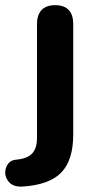

<svg xmlns="http://www.w3.org/2000/svg" viewBox="-75 -518 358 727"><path d="M-13.3 86.5Q27.8 82.9 46.5 63.4Q65.1 43.8 65.1 3.9V-426.8Q65.1 -461.9 82.6 -480.2Q100 -498.4 134.1 -498.4Q168.2 -498.4 185.3 -480.2Q202.3 -461.9 202.3 -426.8V-9.1Q202.3 88.9 156.8 135.5Q111.2 182 10.7 188.4Q-27.8 190.8 -44.6 166.8Q-61.4 142.9 -51.6 115.8Q-41.8 88.7 -13.3 86.5Z"/></svg>

Font: SN Pro Thin
Style: Regular
Weight: 200
Designer: Tobias Whetton
Foundry: Supernotes
Version: Version 1.003;Glyphs 3.3 (3324)